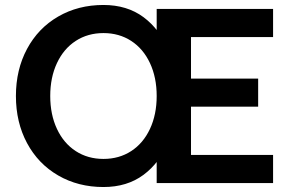

<svg xmlns="http://www.w3.org/2000/svg" viewBox="-20 -736 1162 772"><path d="M610 -700H1078V-587H748V-420H1018V-307H748V-113H1078V0H610ZM44 -350Q44 -456 88.8 -539.5Q133.6 -623 214 -669.5Q294.3 -716 396 -716Q491 -716 557 -667Q623 -618 655.5 -535Q688 -452 688 -350Q688 -248 655.5 -165Q623 -82 557 -33Q491 16 396 16Q294.3 16 214 -30.5Q133.6 -77 88.8 -160.5Q44 -244 44 -350ZM610 -350Q610 -424.6 583 -482.3Q556 -540 507.5 -571.5Q459 -603 396 -603Q333 -603 284.5 -571.5Q236 -540 209 -482.3Q182 -424.6 182 -350Q182 -275.4 209 -217.7Q236 -160 284.5 -128.5Q333 -97 396 -97Q459 -97 507.5 -128.5Q556 -160 583 -217.7Q610 -275.4 610 -350Z"/></svg>

Font: Uncut Sans Variable
Style: Regular
Weight: 400
Designer: Kasper Nordkvist
Foundry: UNCUT.wtf
Version: Version 1.303;Glyphs 3.1.2 (3151)